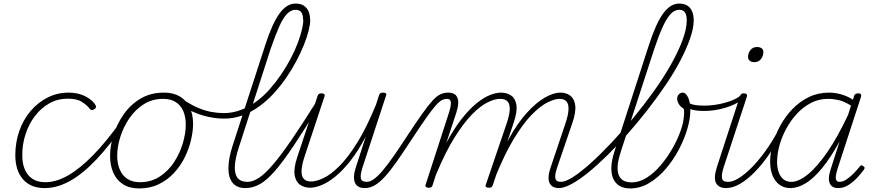

<svg xmlns="http://www.w3.org/2000/svg" viewBox="-20 -1039 4916 1078"><path d="M230 17Q152 17 109 -32.5Q66 -82 66 -168Q66 -240 88.5 -304Q111 -368 152 -416Q193 -464 247.5 -491.5Q302 -519 366 -519Q420 -519 461.5 -497Q503 -475 518 -446Q520 -442 519.5 -437.5Q519 -433 510 -426Q501 -420 495 -421Q489 -422 486 -426Q467 -450 439 -467.5Q411 -485 361 -485Q304 -485 257.5 -459Q211 -433 176.5 -388Q142 -343 123.5 -286Q105 -229 105 -168Q105 -119 120.5 -85Q136 -51 164.5 -33.5Q193 -16 233 -16Q242 -16 246.5 -11Q251 -6 250.5 0.5Q250 7 244.5 12Q239 17 230 17Z M231 17Q222 17 217.5 12Q213 7 213.5 0.5Q214 -6 219.5 -11Q225 -16 235 -16Q296 -16 363 -54.5Q430 -93 504.5 -169.5Q579 -246 660 -360Q666 -368 673 -367Q680 -366 683.5 -359.5Q687 -353 681 -345Q598 -225 522 -144.5Q446 -64 374 -23.5Q302 17 231 17Z M761 19Q708 19 671.5 -4Q635 -27 616.5 -68.5Q598 -110 598 -164Q598 -219 617 -280.5Q636 -342 674 -396.5Q712 -451 768.5 -485Q825 -519 901 -519Q953 -519 989.5 -497.5Q1026 -476 1045 -436.5Q1064 -397 1064 -344Q1064 -302 1052.5 -253Q1041 -204 1017.5 -156Q994 -108 957.5 -68.5Q921 -29 872 -5Q823 19 761 19ZM765 -16Q829 -16 877.5 -48Q926 -80 958 -129.5Q990 -179 1006.5 -235Q1023 -291 1023 -339Q1023 -383 1009 -415.5Q995 -448 966.5 -466Q938 -484 896 -484Q834 -484 786 -453Q738 -422 705 -373Q672 -324 655 -268.5Q638 -213 638 -165Q638 -121 652.5 -87Q667 -53 695.5 -34.5Q724 -16 765 -16Z M1238 -373Q1182 -373 1121.5 -390Q1061 -407 1005 -444Q997 -450 995.5 -456.5Q994 -463 998 -468Q1002 -473 1008.5 -474Q1015 -475 1023 -470Q1060 -447 1096 -432Q1132 -417 1167.5 -410.5Q1203 -404 1237 -404Q1286 -404 1332 -421.5Q1378 -439 1419 -469Q1460 -499 1495 -539Q1530 -579 1559.5 -622.5Q1589 -666 1612.5 -711Q1636 -756 1651.5 -797Q1667 -838 1675 -872Q1683 -906 1683 -927Q1683 -936 1689 -941Q1695 -946 1702.5 -946Q1710 -946 1716 -941Q1722 -936 1722 -927Q1722 -904 1713 -867.5Q1704 -831 1686.5 -787.5Q1669 -744 1644 -696.5Q1619 -649 1587 -602.5Q1555 -556 1517 -514.5Q1479 -473 1434.5 -441Q1390 -409 1341 -391Q1292 -373 1238 -373Z M1357 17Q1310 17 1286 -12.5Q1262 -42 1262.5 -96Q1263 -150 1286 -221L1470 -788Q1509 -908 1549.5 -963.5Q1590 -1019 1639 -1019Q1668 -1019 1686 -1007Q1704 -995 1712.5 -974.5Q1721 -954 1721 -928Q1721 -919 1715 -914Q1709 -909 1701.5 -909Q1694 -909 1688 -914Q1682 -919 1682 -928Q1682 -946 1677.5 -958.5Q1673 -971 1663.5 -977.5Q1654 -984 1639 -984Q1614 -984 1591.5 -961Q1569 -938 1547.5 -889.5Q1526 -841 1500 -766L1322 -215Q1300 -148 1298.5 -104.5Q1297 -61 1314.5 -39.5Q1332 -18 1368 -18Q1377 -18 1380 -12.5Q1383 -7 1381 -0.5Q1379 6 1372.5 11.5Q1366 17 1357 17Z M1358 17Q1349 17 1345 11.5Q1341 6 1342.5 -0.5Q1344 -7 1351 -12.5Q1358 -18 1370 -18Q1400 -18 1434.5 -41Q1469 -64 1513.5 -116Q1558 -168 1617 -254Q1676 -340 1755 -466Q1759 -475 1766 -474Q1773 -473 1777 -467Q1781 -461 1776 -453Q1691 -314 1630 -222.5Q1569 -131 1523 -78.5Q1477 -26 1438 -4.5Q1399 17 1358 17Z M1721 15Q1689 15 1665 -1.5Q1641 -18 1634.5 -55Q1628 -92 1648 -154L1763 -500Q1766 -508 1770.5 -511.5Q1775 -515 1786 -515Q1795 -515 1800 -510.5Q1805 -506 1802 -498L1690 -160Q1674 -111 1673 -80Q1672 -49 1686 -34.5Q1700 -20 1726 -20Q1756 -20 1797 -39.5Q1838 -59 1886 -107Q1934 -155 1986 -238.5Q2038 -322 2091 -451L2108 -504Q2111 -512 2115.5 -515.5Q2120 -519 2131 -519Q2140 -519 2145.5 -515.5Q2151 -512 2148 -504L2016 -101Q2002 -58 2006 -38Q2010 -18 2040 -18Q2048 -18 2051 -12.5Q2054 -7 2052.5 -0.5Q2051 6 2045 11.5Q2039 17 2028 17Q2009 17 1995.5 10.5Q1982 4 1974.5 -10Q1967 -24 1967.5 -46.5Q1968 -69 1978 -100L2034 -273Q1991 -191 1947 -135.5Q1903 -80 1862 -47Q1821 -14 1785 0.5Q1749 15 1721 15Z M2028 17Q2019 17 2015 11.5Q2011 6 2012.5 -0.5Q2014 -7 2021 -12.5Q2028 -18 2040 -18Q2058 -18 2079.5 -33.5Q2101 -49 2127.5 -80Q2154 -111 2187 -158Q2220 -205 2261 -268Q2313 -347 2348 -396.5Q2383 -446 2407 -472.5Q2431 -499 2451.5 -509Q2472 -519 2496 -519Q2506 -519 2507.5 -513.5Q2509 -508 2506 -501.5Q2503 -495 2498.5 -489.5Q2494 -484 2492 -484Q2476 -484 2461.5 -477Q2447 -470 2426.5 -447Q2406 -424 2372.5 -376.5Q2339 -329 2286 -248Q2242 -181 2207 -131Q2172 -81 2142.5 -48.5Q2113 -16 2085.5 0.5Q2058 17 2028 17Z M2387 15Q2377 15 2372 11Q2367 7 2369 0L2499 -401Q2513 -444 2511.5 -464Q2510 -484 2489 -484Q2482 -484 2479 -489.5Q2476 -495 2477.5 -501.5Q2479 -508 2484 -513.5Q2489 -519 2496 -519Q2515 -519 2528 -512.5Q2541 -506 2547.5 -492Q2554 -478 2552.5 -456Q2551 -434 2541 -403L2486 -237Q2529 -317 2572 -371.5Q2615 -426 2655 -458.5Q2695 -491 2730 -505Q2765 -519 2793 -519Q2826 -519 2850 -502.5Q2874 -486 2879.5 -449Q2885 -412 2864 -350L2747 0Q2744 8 2739.5 11.5Q2735 15 2724 15Q2715 15 2709.5 11Q2704 7 2707 0L2824 -344Q2841 -394 2842 -424.5Q2843 -455 2829.5 -469.5Q2816 -484 2788 -484Q2758 -484 2718 -464.5Q2678 -445 2631 -397.5Q2584 -350 2532 -267Q2480 -184 2427 -56L2409 0Q2407 8 2402.5 11.5Q2398 15 2387 15ZM3118 17Q3100 17 3087 10.5Q3074 4 3066.5 -9.5Q3059 -23 3060 -45.5Q3061 -68 3072 -100L3154 -344Q3171 -394 3172 -424.5Q3173 -455 3160.5 -469.5Q3148 -484 3122 -484Q3094 -484 3054 -464Q3014 -444 2966.5 -396Q2919 -348 2867 -263Q2815 -178 2762 -48H2747Q2787 -169 2836 -258Q2885 -347 2937.5 -405Q2990 -463 3039 -491Q3088 -519 3127 -519Q3158 -519 3181 -502.5Q3204 -486 3209.5 -449Q3215 -412 3194 -350L3109 -101Q3094 -58 3098 -38Q3102 -18 3129 -18Q3137 -18 3139 -12.5Q3141 -7 3138.5 -0.5Q3136 6 3131 11.5Q3126 17 3118 17Z M3118 17Q3109 17 3106 11.5Q3103 6 3105.5 -0.5Q3108 -7 3114.5 -12.5Q3121 -18 3130 -18Q3155 -18 3198 -45.5Q3241 -73 3295.5 -122Q3350 -171 3411 -235.5Q3472 -300 3532.5 -373Q3593 -446 3648 -522.5Q3703 -599 3745 -673Q3787 -747 3811.5 -812Q3836 -877 3836 -927Q3836 -936 3842 -941Q3848 -946 3855.5 -946Q3863 -946 3869 -941Q3875 -936 3875 -927Q3875 -882 3855 -824Q3835 -766 3800 -699Q3765 -632 3717.5 -562Q3670 -492 3615.5 -422Q3561 -352 3504 -287.5Q3447 -223 3390.5 -167.5Q3334 -112 3283 -70.5Q3232 -29 3189.5 -6Q3147 17 3118 17Z M3518 19Q3483 19 3459 5Q3435 -9 3423 -36Q3411 -63 3412.5 -101.5Q3414 -140 3430 -189L3624 -788Q3663 -908 3703.5 -963.5Q3744 -1019 3793 -1019Q3822 -1019 3840 -1007Q3858 -995 3866.5 -973.5Q3875 -952 3875 -924Q3875 -915 3869 -910Q3863 -905 3855.5 -905Q3848 -905 3842 -910Q3836 -915 3836 -924Q3836 -944 3831.5 -957.5Q3827 -971 3817.5 -977.5Q3808 -984 3793 -984Q3768 -984 3746 -961Q3724 -938 3701.5 -889.5Q3679 -841 3654 -766L3466 -189Q3453 -150 3449 -118.5Q3445 -87 3451.5 -63.5Q3458 -40 3476.5 -27.5Q3495 -15 3527 -15Q3569 -15 3610.5 -41Q3652 -67 3688.5 -110Q3725 -153 3754 -203Q3783 -253 3800.5 -302Q3818 -351 3820 -389Q3821 -400 3821 -407Q3821 -414 3820.5 -419.5Q3820 -425 3818 -429Q3799 -441 3790.5 -456Q3782 -471 3782 -485Q3782 -499 3791 -509Q3800 -519 3813 -519Q3822 -519 3830 -511.5Q3838 -504 3844 -490.5Q3850 -477 3853 -458.5Q3856 -440 3856 -419Q3856 -373 3839 -315Q3822 -257 3791 -198.5Q3760 -140 3717.5 -90.5Q3675 -41 3624.5 -11Q3574 19 3518 19Z M3934 -416Q3889 -416 3859.5 -425Q3830 -434 3807 -450Q3801 -455 3801 -461Q3801 -467 3805 -471.5Q3809 -476 3814.5 -477.5Q3820 -479 3826 -474Q3843 -460 3867 -453Q3891 -446 3935 -446Q3973 -446 4013 -453.5Q4053 -461 4087 -474Q4121 -487 4140 -505Q4146 -510 4151 -506.5Q4156 -503 4156.5 -495.5Q4157 -488 4147 -480Q4110 -451 4051 -433.5Q3992 -416 3934 -416Z M4056 17Q4037 17 4022.5 10Q4008 3 4000.5 -11Q3993 -25 3994 -47.5Q3995 -70 4005 -101L4135 -500Q4138 -508 4142.5 -511.5Q4147 -515 4157 -515Q4167 -515 4171.5 -510.5Q4176 -506 4174 -498L4044 -103Q4030 -60 4033.5 -39Q4037 -18 4067 -18Q4077 -18 4080 -12.5Q4083 -7 4081 -0.5Q4079 6 4073 11.5Q4067 17 4056 17ZM4216 -690Q4200 -690 4190 -697.5Q4180 -705 4180 -719Q4180 -741 4193.5 -758Q4207 -775 4230 -775Q4246 -775 4256 -768Q4266 -761 4266 -746Q4266 -725 4252.5 -707.5Q4239 -690 4216 -690Z M4057 17Q4048 17 4044 11.5Q4040 6 4041.5 -0.5Q4043 -7 4050 -12.5Q4057 -18 4069 -18Q4094 -18 4127.5 -38.5Q4161 -59 4199 -97Q4237 -135 4275.5 -188Q4314 -241 4349 -306Q4353 -313 4359 -312.5Q4365 -312 4369.5 -307Q4374 -302 4371 -295Q4337 -228 4297.5 -171Q4258 -114 4216.5 -72Q4175 -30 4134.5 -6.5Q4094 17 4057 17Z M4417 17Q4383 17 4357.5 -1Q4332 -19 4318 -52.5Q4304 -86 4304 -131Q4304 -177 4318.5 -229.5Q4333 -282 4361 -333.5Q4389 -385 4429.5 -427Q4470 -469 4521.5 -494Q4573 -519 4635 -519Q4668 -519 4703.5 -509Q4739 -499 4769 -479L4775 -500Q4778 -508 4783.5 -511.5Q4789 -515 4799 -515Q4810 -515 4813.5 -509Q4817 -503 4814 -495L4682 -90Q4675 -67 4673 -51Q4671 -35 4676 -26.5Q4681 -18 4694 -18Q4713 -18 4734 -32.5Q4755 -47 4774.5 -67Q4794 -87 4807 -104Q4812 -111 4816.5 -111Q4821 -111 4827 -106Q4835 -101 4834.5 -96Q4834 -91 4830 -86Q4817 -68 4795 -43.5Q4773 -19 4745 -1Q4717 17 4687 17Q4669 17 4657 10.5Q4645 4 4639 -9Q4633 -22 4634 -42Q4635 -62 4644 -89Q4656 -128 4669 -167Q4682 -206 4694 -245Q4644 -154 4596.5 -96Q4549 -38 4504.5 -10.5Q4460 17 4417 17ZM4343 -131Q4343 -98 4352 -72.5Q4361 -47 4378.5 -32.5Q4396 -18 4423 -18Q4464 -18 4516 -60Q4568 -102 4625.5 -185.5Q4683 -269 4742 -395L4758 -446Q4720 -470 4689 -477Q4658 -484 4629 -484Q4577 -484 4533 -461Q4489 -438 4454 -400Q4419 -362 4394 -315.5Q4369 -269 4356 -221Q4343 -173 4343 -131Z"/></svg>

Font: Playwrite US Trad Thin
Style: Regular
Weight: 250
Designer: Veronika Burian, José Scaglione
Foundry: TypeTogether
Version: Version 1.003